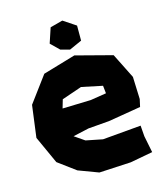

<svg xmlns="http://www.w3.org/2000/svg" viewBox="-107 -768 741 867"><g transform="rotate(-15 263.5 -334.0)"><path d="M503.9 -218.8 511.7 -253.9 507.8 -358.4 449.2 -475.6 277.3 -520.5 125 -475.6 35.2 -354.5 15.6 -205.1 74.2 -76.2 156.2 -15.6 250 19.5 398.4 11.7 503.9 -7.8 488.3 -85.9 484.4 -136.7 304.7 -121.1 226.6 -136.7 179.7 -168.9 253.9 -185.5 351.6 -193.4ZM371.1 -318.4 296.9 -306.6 164.1 -302.7 175.8 -342.8 269.5 -375 367.2 -354.5ZM265.6 -550.8 324.2 -577.1V-647.5L265.6 -686.5L207 -670.9L183.6 -600.6L222.7 -562.5Z"/></g></svg>

Font: MaokenAssortedSans-Lite
Style: Lite
Weight: 400
Version: Version 1.400